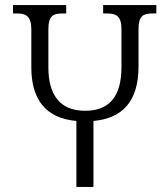

<svg xmlns="http://www.w3.org/2000/svg" viewBox="-20 -734 656 754"><path d="M385 -714V-681H403C435 -681 457 -671 457 -620V-471C457 -351 406 -299 314 -299C212 -299 170 -366 170 -469V-620C170 -671 189 -681 222 -681H240V-714H31V-681H49C80 -681 103 -671 103 -620V-470C103 -347 156 -270 280 -259V0H347V-259C459 -269 524 -334 524 -473V-620C524 -671 543 -681 576 -681H594V-714Z"/></svg>

Font: Noto Serif Georgian SemiCondensed Light
Style: Regular
Weight: 300
Width: 4
Designer: Monotype Design Team, Akaki Razmadze
Foundry: Google LLC
Version: Version 2.003